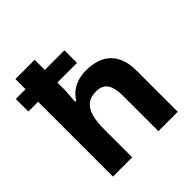

<svg xmlns="http://www.w3.org/2000/svg" viewBox="-201 -909 1058 1058"><g transform="rotate(-45 328.0 -380.0)"><path d="M230 -760V-681H383V-583H230V-537Q230 -516 228 -487.5Q226 -459 224 -439H233Q250 -467 274 -484.5Q298 -502 327 -510.5Q356 -519 390 -519Q449 -519 492.5 -498Q536 -477 560.5 -432.9Q585 -388.9 585 -319V0H434V-280Q434 -339.5 412.9 -368.7Q391.8 -398 346.7 -398Q303 -398 277.4 -377.1Q251.8 -356.2 240.9 -316.4Q230 -276.5 230 -218V0H80V-583H4V-681H80V-760Z"/></g></svg>

Font: Noto Sans Lao UI
Style: Regular
Weight: 400
Designer: Monotype Design Team
Foundry: Monotype Imaging Inc.
Version: Version 2.000